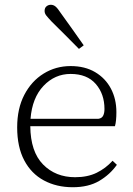

<svg xmlns="http://www.w3.org/2000/svg" viewBox="-20 -772 558 805"><path d="M276 -462Q210 -462 162.5 -412Q115 -362 108 -274H393Q407 -276 412.5 -287Q418 -298 418 -315Q418 -378 381.5 -420Q345 -462 276 -462ZM285 13Q217 13 164 -15.5Q111 -44 81.5 -100Q52 -156 52 -238Q52 -317 82 -374.5Q112 -432 163 -463.5Q214 -495 276 -495Q336 -495 379 -469.5Q422 -444 445 -400.5Q468 -357 468 -302Q468 -264 462 -243H107Q108 -136 160.5 -82.5Q213 -29 295 -29Q347 -29 385 -47.5Q423 -66 452 -98L470 -81Q441 -40 396 -13.5Q351 13 285 13ZM331 -582 311 -567Q281 -597 252 -626.5Q223 -656 197 -681Q181 -698 174 -707Q167 -716 167 -726Q167 -739 175 -745.5Q183 -752 193 -752Q204 -752 213 -744.5Q222 -737 235 -717Q258 -686 282 -651.5Q306 -617 331 -582Z"/></svg>

Font: Source Serif 4 SmText Light
Style: Regular
Weight: 300
Designer: Frank Grießhammer
Foundry: Adobe
Version: Version 4.005;hotconv 1.1.0;makeotfexe 2.6.0